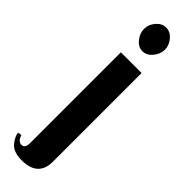

<svg xmlns="http://www.w3.org/2000/svg" viewBox="-310 -690 891 891"><g transform="rotate(45 135.0 -245.0)"><path d="M19 128Q29 160 51.5 160Q74 160 74 126V-470H210V111Q210 210 103 210Q48 210 25 182Q3 156 0 131ZM93.5 -569Q73 -594 73 -623Q73 -652 93.5 -676Q114 -700 141.5 -700Q169 -700 189.5 -676Q210 -652 210 -623Q210 -594 189 -569Q168 -544 141 -544Q114 -544 93.5 -569Z"/></g></svg>

Font: Trochut
Style: Bold
Weight: 700
Designer: Andreu Balius
Foundry: Andreu Balius
Version: Version 1.001